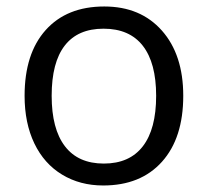

<svg xmlns="http://www.w3.org/2000/svg" viewBox="-20 -565 644 595"><path d="M547.9 -268.1Q547.9 -137.2 481.9 -63.7Q416 9.8 299.8 9.8Q228 9.8 172.4 -23.9Q116.7 -57.6 86.4 -120.6Q56.2 -183.6 56.2 -268.1Q56.2 -398.9 121.6 -471.9Q187 -544.9 303.2 -544.9Q415.5 -544.9 481.7 -470.2Q547.9 -395.5 547.9 -268.1ZM140.1 -268.1Q140.1 -165.5 181.2 -111.8Q222.2 -58.1 301.8 -58.1Q381.3 -58.1 422.6 -111.6Q463.9 -165 463.9 -268.1Q463.9 -370.1 422.6 -423.1Q381.3 -476.1 300.8 -476.1Q221.2 -476.1 180.7 -423.8Q140.1 -371.6 140.1 -268.1Z"/></svg>

Font: f0_46866 
Style: Regular
Weight: 400
Foundry: Ascender Corporation
Version: Version 1.10